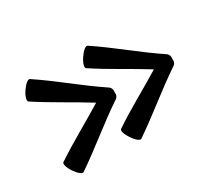

<svg xmlns="http://www.w3.org/2000/svg" viewBox="-90 -652 860 769"><g transform="rotate(-30 340.5 -267.0)"><path d="M364 -293C275 -352 194 -423 105 -482C98 -486 82 -473 68 -452C54 -432 49 -411 55 -407C131 -357 211 -315 288 -267C211 -219 131 -177 55 -126C49 -122 54 -102 68 -81C82 -60 98 -47 105 -51C194 -111 275 -181 364 -240C372 -246 375 -256 373 -267C375 -277 372 -287 364 -293ZM631 -293C542 -352 461 -423 372 -482C365 -486 349 -473 335 -452C321 -432 315 -411 322 -407C397 -357 478 -315 555 -267C478 -219 397 -177 322 -126C315 -122 321 -102 335 -81C349 -60 365 -47 372 -51C461 -111 542 -181 631 -240C639 -246 642 -256 640 -267C642 -277 639 -287 631 -293Z"/></g></svg>

Font: Nupuram
Style: Regular
Weight: 400
Designer: Santhosh Thottingal (santhosh.thottingal@gmail.com)
Foundry: SMC
Version: Version 1.000